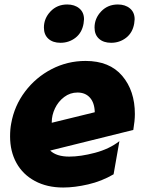

<svg xmlns="http://www.w3.org/2000/svg" viewBox="-20 -820 649 857"><path d="M289 -121Q232 -121 204 -148L575 -240Q582 -282 582 -311Q582 -415 525.5 -481.5Q469 -548 362 -548Q281 -548 210.5 -511.5Q140 -475 92 -411.5Q44 -348 30 -269Q25 -244 25 -211Q25 -144 53.5 -92.5Q82 -41 136 -12Q190 17 262 17Q313 17 373.5 3Q434 -11 487 -42L513 -190Q468 -155 404 -138Q340 -121 289 -121ZM326 -407Q361 -407 381.5 -384Q402 -361 403 -319L211 -272V-275Q211 -306 225.5 -336.5Q240 -367 266.5 -387Q293 -407 326 -407ZM176 -697Q176 -665 196 -647Q216 -629 250 -629Q288 -629 317 -651.5Q346 -674 353 -715Q355 -729 355 -734Q355 -765 334 -782.5Q313 -800 280 -800Q235 -800 205.5 -769Q176 -738 176 -697ZM402 -697Q402 -665 422 -647Q442 -629 476 -629Q514 -629 543 -651.5Q572 -674 579 -715Q581 -729 581 -734Q581 -765 560 -782.5Q539 -800 506 -800Q461 -800 431.5 -769Q402 -738 402 -697Z"/></svg>

Font: Geom Black
Style: Bold Italic
Weight: 900
Italic angle: -10°
Version: Version 1.102